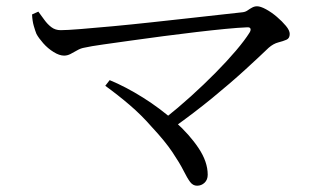

<svg xmlns="http://www.w3.org/2000/svg" viewBox="-20 -633 1040 611"><path d="M503 -255Q546 -289 587.5 -326.5Q629 -364 666 -401.5Q703 -439 731 -472Q759 -505 774 -529Q779 -537 777 -542Q775 -547 765 -546Q739 -545 697.5 -541Q656 -537 605 -531Q554 -525 500.5 -518Q447 -511 397.5 -504Q348 -497 308.5 -491.5Q269 -486 247 -481Q236 -479 225 -472.5Q214 -466 204 -461Q194 -456 184 -456Q169 -456 150.5 -467.5Q132 -479 117.5 -495.5Q103 -512 96 -525Q92 -535 87.5 -550.5Q83 -566 82 -587L102 -596Q111 -584 121 -570Q131 -556 143.5 -546.5Q156 -537 173 -537Q192 -537 236 -540.5Q280 -544 339 -549.5Q398 -555 462 -562Q526 -569 585 -575.5Q644 -582 688.5 -587Q733 -592 752 -594Q761 -595 768 -600Q775 -605 782.5 -609Q790 -613 798 -613Q809 -613 826.5 -603.5Q844 -594 861 -579.5Q878 -565 890 -550.5Q902 -536 902 -525Q902 -511 891.5 -506.5Q881 -502 865.5 -498Q850 -494 835 -481Q806 -453 760 -411Q714 -369 656 -321.5Q598 -274 532 -227ZM607 -42Q594 -42 585 -54Q576 -66 564 -90Q552 -114 528.5 -149Q505 -184 463 -229Q430 -267 392.5 -299Q355 -331 315 -360L329 -378Q380 -357 435 -322.5Q490 -288 536.5 -246.5Q583 -205 612 -161.5Q641 -118 641 -77Q641 -61 631 -51.5Q621 -42 607 -42Z"/></svg>

Font: Noto Serif SC ExtraLight
Style: Regular
Weight: 400
Version: Version 2.002-H1;hotconv 1.1.0;makeotfexe 2.6.0